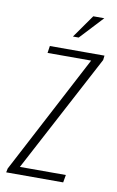

<svg xmlns="http://www.w3.org/2000/svg" viewBox="-96 -676 439 720"><g transform="rotate(10 123.5 -316.5)"><path d="M-20 0 -17 -15 221 -468H55L59 -495H267L265 -478L27 -29H202L197 0ZM138 -545 200 -633H242L160 -545Z"/></g></svg>

Font: Alumni Sans ExtraLight
Style: Italic
Weight: 250
Italic angle: -8°
Version: Version 1.016